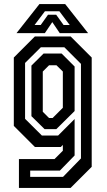

<svg xmlns="http://www.w3.org/2000/svg" viewBox="-20 -718 523 938"><path d="M72.5 200V59H246.5L287 18.5V-10L277 0H150.5L47.5 -103V-437L150.5 -540H325L428 -437V97L325 200ZM127.5 146H288L375.5 56V-406L294.5 -487H179.5L102.5 -410.5V-137.5L184.5 -56H264L344.5 -136.5V41.5L272.5 115.5H127.5ZM198 -87 133.5 -150.5V-397.5L193 -456.5H281L344.5 -393V-175.5L255 -87ZM219.5 -141.5H237L287 -191.5V-368.5L256 -399H219.5L189 -368.5V-172ZM172.5 -698H298.5L410.5 -556H272L235.5 -610L199 -556H60.5ZM199.5 -663 149 -596H179L214.5 -646H254.5L290.5 -596H320.5L270 -663Z"/></svg>

Font: Tourney Condensed SemiBold
Style: Regular
Weight: 600
Width: 3
Designer: Tyler Finck
Foundry: Etcetera Type Co
Version: Version 1.010; ttfautohint (v1.8.3)